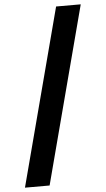

<svg xmlns="http://www.w3.org/2000/svg" viewBox="-64 -873 595 1079"><g transform="rotate(-5 233.0 -333.5)"><path d="M295 -833 32 166H171L434 -833Z"/></g></svg>

Font: Noto Sans Gurmukhi UI SemiCondensed ExtraBold
Style: Regular
Weight: 800
Width: 4
Designer: Jelle Bosma - Monotype Design Team
Foundry: Monotype Imaging Inc.
Version: Version 2.004